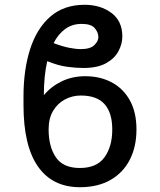

<svg xmlns="http://www.w3.org/2000/svg" viewBox="-20 -780 674 810"><path d="M339.8 -458.5Q402.3 -458.5 451.2 -432.6Q500 -406.7 527.8 -356.7Q555.7 -306.6 555.7 -233.9Q555.7 -160.6 527.3 -105.7Q499 -50.8 445.6 -20.5Q392.1 9.8 317.4 9.8Q201.2 9.8 140.1 -77.6Q79.1 -165 79.1 -336.9V-372.6Q79.1 -486.3 107.4 -573.7Q135.7 -661.1 192.9 -710.4Q250 -759.8 336.9 -759.8Q403.8 -759.8 450 -725.6Q496.1 -691.4 496.1 -626Q496.1 -594.7 479.7 -564Q463.4 -533.2 427.2 -513.2Q391.1 -493.2 331.5 -493.2Q299.8 -493.2 262.5 -498.3Q225.1 -503.4 179.2 -522Q165 -459 165 -378.4Q195.3 -415 240.2 -436.8Q285.2 -458.5 339.8 -458.5ZM320.8 -377Q285.2 -377 254.2 -360.6Q223.1 -344.2 204.1 -312.5Q185.1 -280.8 185.1 -233.9Q185.1 -161.6 215.6 -116.5Q246.1 -71.3 316.9 -71.3Q388.2 -71.3 420.9 -116.5Q453.6 -161.6 453.6 -233.9Q453.6 -303.7 421.4 -340.3Q389.2 -377 320.8 -377ZM206.1 -598.1Q243.2 -584 271.7 -578.4Q300.3 -572.8 320.8 -572.8Q360.8 -572.8 377.9 -589.6Q395 -606.4 395 -623Q395 -643.6 379.6 -661.4Q364.3 -679.2 324.7 -679.2Q284.7 -679.2 255.1 -657.7Q225.6 -636.2 206.1 -598.1Z"/></svg>

Font: Inter-Regular
Style: Regular
Weight: 400
Designer: Rasmus Andersson
Foundry: rsms
Version: Version 4.000;git-a52131595